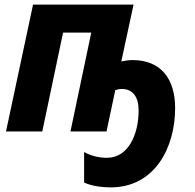

<svg xmlns="http://www.w3.org/2000/svg" viewBox="-20 -569 842 831"><path d="M459 242C649 242 738 71 738 -101C738 -224 680 -309 553 -309C537 -309 517 -306 505 -303L558 -549H123L6 0H163L253 -428H375L285 0H441L479 -179C486 -181 497 -184 507 -184C556 -184 580 -148 580 -91C580 13 535 114 443 114C412 114 376 107 344 89V221C376 236 420 242 459 242Z"/></svg>

Font: Noto Sans SemiCondensed ExtraBold
Style: Italic
Weight: 800
Width: 4
Italic angle: -12°
Designer: Monotype Design Team
Foundry: Monotype Imaging Inc.
Version: Version 2.013